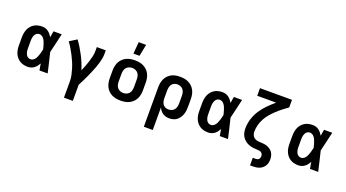

<svg xmlns="http://www.w3.org/2000/svg" viewBox="-65 -1472 4330 2401"><g transform="rotate(20 2100.0 -271.0)"><path d="M266 8Q238 8 210.5 2Q183 -4 159.5 -18.5Q136 -33 118 -54.5Q100 -76 89.5 -101.5Q79 -127 75 -154.5Q71 -182 71 -210V-310Q71 -338 75 -365.5Q79 -393 89.5 -418.5Q100 -444 118 -465.5Q136 -487 159.5 -501.5Q183 -516 210.5 -522Q238 -528 266 -528Q288 -528 309 -521.5Q330 -515 347.5 -502Q365 -489 379 -472Q393 -455 404 -436Q407 -457 410.5 -478Q414 -499 418 -520H527Q512 -456 497.5 -391.5Q483 -327 467 -263Q484 -198 498.5 -132Q513 -66 529 0H420Q416 -22 412 -44Q408 -66 405 -88Q394 -68 380.5 -50.5Q367 -33 349 -19.5Q331 -6 309.5 1Q288 8 266 8ZM266 -93Q284 -93 299.5 -103Q315 -113 325.5 -128Q336 -143 342.5 -159.5Q349 -176 355 -193.5Q361 -211 365 -228.5Q369 -246 373 -263Q369 -280 364.5 -297Q360 -314 354.5 -330.5Q349 -347 342 -363.5Q335 -380 324.5 -394Q314 -408 298.5 -417.5Q283 -427 266 -427Q253 -427 240.5 -422Q228 -417 219 -407.5Q210 -398 204.5 -386.5Q199 -375 195.5 -362Q192 -349 191 -336Q190 -323 190 -310V-210Q190 -197 191 -184Q192 -171 195.5 -158Q199 -145 204.5 -133.5Q210 -122 219 -112.5Q228 -103 240.5 -98Q253 -93 266 -93Z M824 215V0Q824 -43 815 -84.5Q806 -126 793.5 -166.5Q781 -207 764 -246Q747 -285 727.5 -323Q708 -361 686 -397.5Q664 -434 639 -468L735 -528Q764 -489 789.5 -447Q815 -405 837.5 -361.5Q860 -318 879 -273Q898 -228 912 -181Q927 -215 940.5 -250Q954 -285 965.5 -321Q977 -357 985.5 -393.5Q994 -430 994 -468V-520H1113V-468Q1113 -437 1106.5 -406Q1100 -375 1091.5 -345Q1083 -315 1072 -285.5Q1061 -256 1049 -227Q1037 -198 1024.5 -169.5Q1012 -141 998.5 -112.5Q985 -84 971 -56Q957 -28 942 0V215Z M1500 8Q1471 8 1441.5 3Q1412 -2 1385.5 -15Q1359 -28 1337.5 -49Q1316 -70 1303 -96Q1290 -122 1284.5 -151.5Q1279 -181 1279 -210V-310Q1279 -339 1284.5 -368.5Q1290 -398 1303 -424Q1316 -450 1337.5 -471Q1359 -492 1385.5 -505Q1412 -518 1441.5 -523Q1471 -528 1500 -528Q1529 -528 1558.5 -523Q1588 -518 1614.5 -505Q1641 -492 1662.5 -471Q1684 -450 1697 -424Q1710 -398 1715.5 -368.5Q1721 -339 1721 -310V-210Q1721 -181 1715.5 -151.5Q1710 -122 1697 -96Q1684 -70 1662.5 -49Q1641 -28 1614.5 -15Q1588 -2 1558.5 3Q1529 8 1500 8ZM1500 -93Q1522 -93 1543 -101.5Q1564 -110 1578 -127Q1592 -144 1597 -166Q1602 -188 1602 -210V-310Q1602 -332 1597 -354Q1592 -376 1578 -393Q1564 -410 1543 -418.5Q1522 -427 1500 -427Q1478 -427 1457 -418.5Q1436 -410 1422 -393Q1408 -376 1403 -354Q1398 -332 1398 -310V-210Q1398 -188 1403 -166Q1408 -144 1422 -127Q1436 -110 1457 -101.5Q1478 -93 1500 -93ZM1452 -600 1465 -757H1564L1533 -600Z M1887 215V-310Q1887 -339 1892 -367.5Q1897 -396 1909.5 -422.5Q1922 -449 1942.5 -470Q1963 -491 1988.5 -504.5Q2014 -518 2043 -523Q2072 -528 2101 -528Q2130 -528 2159.5 -523Q2189 -518 2215 -505Q2241 -492 2262.5 -471Q2284 -450 2297 -424Q2310 -398 2315.5 -368.5Q2321 -339 2321 -310V-210Q2321 -184 2318 -158Q2315 -132 2306.5 -107Q2298 -82 2283 -60Q2268 -38 2247.5 -22Q2227 -6 2201 1Q2175 8 2149 8Q2126 8 2103.5 2.5Q2081 -3 2062.5 -15.5Q2044 -28 2029.5 -46Q2015 -64 2006 -85V215ZM2101 -93Q2123 -93 2144 -101.5Q2165 -110 2178.5 -127Q2192 -144 2197 -166Q2202 -188 2202 -210V-310Q2202 -332 2197 -353.5Q2192 -375 2178.5 -392.5Q2165 -410 2144 -418.5Q2123 -427 2101 -427Q2080 -427 2059.5 -418Q2039 -409 2027 -391.5Q2015 -374 2010.5 -352.5Q2006 -331 2006 -310V-210Q2006 -189 2010.5 -167.5Q2015 -146 2027 -128.5Q2039 -111 2059 -102Q2079 -93 2101 -93Z M2666 8Q2638 8 2610.5 2Q2583 -4 2559.5 -18.5Q2536 -33 2518 -54.5Q2500 -76 2489.5 -101.5Q2479 -127 2475 -154.5Q2471 -182 2471 -210V-310Q2471 -338 2475 -365.5Q2479 -393 2489.5 -418.5Q2500 -444 2518 -465.5Q2536 -487 2559.5 -501.5Q2583 -516 2610.5 -522Q2638 -528 2666 -528Q2688 -528 2709 -521.5Q2730 -515 2747.5 -502Q2765 -489 2779 -472Q2793 -455 2804 -436Q2807 -457 2810.5 -478Q2814 -499 2818 -520H2927Q2912 -456 2897.5 -391.5Q2883 -327 2867 -263Q2884 -198 2898.5 -132Q2913 -66 2929 0H2820Q2816 -22 2812 -44Q2808 -66 2805 -88Q2794 -68 2780.5 -50.5Q2767 -33 2749 -19.5Q2731 -6 2709.5 1Q2688 8 2666 8ZM2666 -93Q2684 -93 2699.5 -103Q2715 -113 2725.5 -128Q2736 -143 2742.5 -159.5Q2749 -176 2755 -193.5Q2761 -211 2765 -228.5Q2769 -246 2773 -263Q2769 -280 2764.5 -297Q2760 -314 2754.5 -330.5Q2749 -347 2742 -363.5Q2735 -380 2724.5 -394Q2714 -408 2698.5 -417.5Q2683 -427 2666 -427Q2653 -427 2640.5 -422Q2628 -417 2619 -407.5Q2610 -398 2604.5 -386.5Q2599 -375 2595.5 -362Q2592 -349 2591 -336Q2590 -323 2590 -310V-210Q2590 -197 2591 -184Q2592 -171 2595.5 -158Q2599 -145 2604.5 -133.5Q2610 -122 2619 -112.5Q2628 -103 2640.5 -98Q2653 -93 2666 -93Z M3300 215V114H3339Q3350 114 3361 110.5Q3372 107 3380 99Q3388 91 3391 79.5Q3394 68 3394 57Q3394 44 3388 32Q3382 20 3371.5 12.5Q3361 5 3347.5 2.5Q3334 0 3321 0Q3292 -1 3263 -4.5Q3234 -8 3207 -18Q3180 -28 3156.5 -46Q3133 -64 3117 -88Q3101 -112 3094 -140.5Q3087 -169 3087 -198Q3087 -264 3106.5 -327Q3126 -390 3161.5 -444.5Q3197 -499 3243 -545.5Q3289 -592 3339 -634H3087V-735H3513V-634Q3475 -607 3438.5 -578.5Q3402 -550 3368.5 -518.5Q3335 -487 3304.5 -451.5Q3274 -416 3252 -375.5Q3230 -335 3218 -290Q3206 -245 3206 -198Q3206 -177 3214.5 -156.5Q3223 -136 3240 -123Q3257 -110 3278.5 -105.5Q3300 -101 3321 -101Q3345 -100 3368.5 -97.5Q3392 -95 3414 -87Q3436 -79 3455.5 -65Q3475 -51 3488 -32Q3501 -13 3507 10.5Q3513 34 3513 57Q3513 79 3508.5 101Q3504 123 3492.5 142.5Q3481 162 3464 176.5Q3447 191 3426.5 199.5Q3406 208 3383.5 211.5Q3361 215 3339 215Z M3866 8Q3838 8 3810.5 2Q3783 -4 3759.5 -18.5Q3736 -33 3718 -54.5Q3700 -76 3689.5 -101.5Q3679 -127 3675 -154.5Q3671 -182 3671 -210V-310Q3671 -338 3675 -365.5Q3679 -393 3689.5 -418.5Q3700 -444 3718 -465.5Q3736 -487 3759.5 -501.5Q3783 -516 3810.5 -522Q3838 -528 3866 -528Q3888 -528 3909 -521.5Q3930 -515 3947.5 -502Q3965 -489 3979 -472Q3993 -455 4004 -436Q4007 -457 4010.5 -478Q4014 -499 4018 -520H4127Q4112 -456 4097.5 -391.5Q4083 -327 4067 -263Q4084 -198 4098.5 -132Q4113 -66 4129 0H4020Q4016 -22 4012 -44Q4008 -66 4005 -88Q3994 -68 3980.5 -50.5Q3967 -33 3949 -19.5Q3931 -6 3909.5 1Q3888 8 3866 8ZM3866 -93Q3884 -93 3899.5 -103Q3915 -113 3925.5 -128Q3936 -143 3942.5 -159.5Q3949 -176 3955 -193.5Q3961 -211 3965 -228.5Q3969 -246 3973 -263Q3969 -280 3964.5 -297Q3960 -314 3954.5 -330.5Q3949 -347 3942 -363.5Q3935 -380 3924.5 -394Q3914 -408 3898.5 -417.5Q3883 -427 3866 -427Q3853 -427 3840.5 -422Q3828 -417 3819 -407.5Q3810 -398 3804.5 -386.5Q3799 -375 3795.5 -362Q3792 -349 3791 -336Q3790 -323 3790 -310V-210Q3790 -197 3791 -184Q3792 -171 3795.5 -158Q3799 -145 3804.5 -133.5Q3810 -122 3819 -112.5Q3828 -103 3840.5 -98Q3853 -93 3866 -93Z"/></g></svg>

Font: Iosevka Etoile
Style: Bold
Weight: 700
Designer: Belleve Invis
Foundry: Belleve Invis
Version: Version 28.1.0; ttfautohint (v1.8.4)